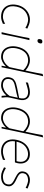

<svg xmlns="http://www.w3.org/2000/svg" viewBox="1294 -2074 789 3416"><g transform="rotate(90 1688.0 -365.5)"><path d="M277 9Q196.5 9 143.8 -27.8Q91 -64.5 70.8 -128.2Q50.5 -192 67 -273Q81 -341 118.2 -393Q155.5 -445 209.8 -474.5Q264 -504 329 -504Q372.5 -504 415.2 -488.5Q458 -473 488 -458L477 -423Q436.5 -448 396.2 -460Q356 -472 328 -472Q243.5 -468.5 181.2 -417Q119 -365.5 98 -267Q74 -154 124.2 -89.2Q174.5 -24.5 277 -23Q307 -23 341.2 -34.8Q375.5 -46.5 403 -63V-23Q383 -12.5 347.8 -1.8Q312.5 9 277 9Z M552 0Q565.5 -56.5 577.5 -108.5Q589.5 -160.5 602 -221L612.5 -270.5Q625.5 -332 636.5 -385Q647.5 -438 657 -494L693.5 -495.5Q679.5 -439 667.8 -386.2Q656 -333.5 642.5 -270.5L632 -221Q619.5 -160.5 609 -108.5Q598.5 -56.5 587 0ZM705 -638Q664 -638 678 -694Q682.5 -713 693.2 -719Q704 -725 722 -725Q760 -725 751 -683Q741 -638 705 -638Z M994 9Q917.5 9 871.5 -30.8Q825.5 -70.5 810 -135.2Q794.5 -200 810 -275Q832.5 -383 896.5 -443.5Q960.5 -504 1052 -504Q1086 -504 1119.8 -492.8Q1153.5 -481.5 1182 -463.8Q1210.5 -446 1229 -427H1235L1249.5 -494Q1263 -556.5 1274.5 -615.8Q1286 -675 1295 -729L1336.5 -740Q1320.5 -678.5 1307 -618Q1293.5 -557.5 1280 -494L1222 -221Q1209 -159.5 1198.2 -108Q1187.5 -56.5 1176.5 0H1148.5L1162 -74H1156Q1124 -36.5 1078.5 -13.8Q1033 9 994 9ZM995 -23Q1043 -24.5 1091 -55.2Q1139 -86 1174 -140L1227.5 -386.5Q1194 -424.5 1147.8 -448Q1101.5 -471.5 1052 -472Q961.5 -470 910.8 -414.5Q860 -359 841 -271Q826.5 -203.5 838 -147.5Q849.5 -91.5 888.5 -57.8Q927.5 -24 995 -23Z M1496 9Q1446.5 9 1411.5 -11Q1376.5 -31 1361.5 -66.5Q1346.5 -102 1357 -148Q1367.5 -194.5 1395.8 -219.2Q1424 -244 1462.5 -256Q1501 -268 1542 -276L1723 -312Q1744 -398.5 1712.8 -435.2Q1681.5 -472 1613 -472Q1592 -472 1548.2 -461.5Q1504.5 -451 1445 -430L1450 -469Q1473.5 -475.5 1503 -483.8Q1532.5 -492 1562 -498Q1591.5 -504 1615 -504Q1702 -504 1737.2 -452Q1772.5 -400 1755 -318Q1750.5 -297 1744 -271Q1737.5 -245 1730.5 -211L1714.5 -137Q1708 -107 1710 -73.5Q1712 -40 1717 0H1685L1679 -81H1673Q1639.5 -40 1591 -15.5Q1542.5 9 1496 9ZM1497 -23Q1537 -23 1588 -48.8Q1639 -74.5 1687 -144L1718 -288Q1707.5 -284 1690.5 -278.8Q1673.5 -273.5 1639.8 -265.8Q1606 -258 1546 -246Q1508 -238.5 1474.5 -228.5Q1441 -218.5 1418 -200Q1395 -181.5 1388 -148Q1374.5 -83.5 1406.5 -53.2Q1438.5 -23 1497 -23Z M2082 9Q2005.5 9 1959.5 -30.8Q1913.5 -70.5 1898 -135.2Q1882.5 -200 1898 -275Q1920.5 -383 1984.5 -443.5Q2048.5 -504 2140 -504Q2174 -504 2207.8 -492.8Q2241.5 -481.5 2270 -463.8Q2298.5 -446 2317 -427H2323L2337.5 -494Q2351 -556.5 2362.5 -615.8Q2374 -675 2383 -729L2424.5 -740Q2408.5 -678.5 2395 -618Q2381.5 -557.5 2368 -494L2310 -221Q2297 -159.5 2286.2 -108Q2275.5 -56.5 2264.5 0H2236.5L2250 -74H2244Q2212 -36.5 2166.5 -13.8Q2121 9 2082 9ZM2083 -23Q2131 -24.5 2179 -55.2Q2227 -86 2262 -140L2315.5 -386.5Q2282 -424.5 2235.8 -448Q2189.5 -471.5 2140 -472Q2049.5 -470 1998.8 -414.5Q1948 -359 1929 -271Q1914.5 -203.5 1926 -147.5Q1937.5 -91.5 1976.5 -57.8Q2015.5 -24 2083 -23Z M2673.5 9Q2595 9 2542.8 -26.5Q2490.5 -62 2470.5 -125Q2450.5 -188 2468.5 -271Q2483.5 -342 2520 -394Q2556.5 -446 2608.5 -474.5Q2660.5 -503 2721.5 -503Q2786.5 -503 2826.5 -473.2Q2866.5 -443.5 2880.8 -394.5Q2895 -345.5 2883.5 -288Q2881.5 -277 2877 -262.2Q2872.5 -247.5 2868.5 -237H2494Q2479.5 -141 2527 -82Q2574.5 -23 2673.5 -23Q2706 -23 2746 -33.5Q2786 -44 2826.5 -64L2821.5 -23Q2793 -12.5 2755 -1.8Q2717 9 2673.5 9ZM2719.5 -471Q2644.5 -469 2584 -420.5Q2523.5 -372 2499.5 -266H2846.5Q2851 -279.5 2853.5 -293Q2870 -374 2834.2 -421.5Q2798.5 -469 2719.5 -471Z M3119.5 9Q3070 9 3028 -9.5Q2986 -28 2956.5 -43L2968.5 -77Q3009 -51.5 3047.5 -37.2Q3086 -23 3120.5 -23Q3151.5 -24 3180.8 -30.2Q3210 -36.5 3231.2 -53.8Q3252.5 -71 3259.5 -105Q3266 -137.5 3256.5 -159.8Q3247 -182 3219 -201Q3191 -220 3142.5 -243Q3080.5 -273 3050.2 -306.2Q3020 -339.5 3032.5 -398Q3043 -448.5 3085.8 -476.2Q3128.5 -504 3182.5 -504Q3220 -504 3261.8 -489.8Q3303.5 -475.5 3333.5 -462L3322.5 -428Q3276 -452 3239.2 -462Q3202.5 -472 3183.5 -472Q3165 -471 3139.5 -465.5Q3114 -460 3092 -443.2Q3070 -426.5 3062.5 -392Q3057.5 -365.5 3063.2 -345.5Q3069 -325.5 3092.2 -307Q3115.5 -288.5 3162.5 -267Q3205 -248 3237.5 -225.8Q3270 -203.5 3285 -173.2Q3300 -143 3290.5 -100Q3279.5 -48.5 3236.8 -19.8Q3194 9 3119.5 9Z"/></g></svg>

Font: Commissioner Flair Thin
Style: Italic
Weight: 100
Italic angle: -12°
Designer: Kostas Bartsokas
Foundry: Kostas Bartsokas
Version: Version 1.000; ttfautohint (v1.8.3)